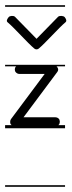

<svg xmlns="http://www.w3.org/2000/svg" viewBox="-22 -483 274 735"><path d="M-2.5 -463V-457H227V-463ZM-2.5 -235V-229H227V-235ZM-2.5 -4V8H227V-4ZM-2.5 226V232H227V226ZM52 -234C46 -234 41 -231 37 -226C34 -220 34 -214 37 -208C41 -203 46 -200 52 -200H149L20 -27C18 -24 17 -21 17 -17C17 -15 17 -12 18 -9C21 -4 27 0 34 0H190C196 0 202 -3 205 -8C206 -11 207 -14 207 -17C207 -20 206 -23 205 -26C202 -31 196 -34 190 -34H68L197 -207C201 -212 202 -218 199 -223C196 -229 190 -234 184 -234ZM126.5 -297.2C151 -317.4 204.4 -377.9 228.9 -398C234.7 -402.8 230.5 -411.4 225.8 -417.2C221 -423 206.4 -423.8 200.6 -419L117.9 -334.4L35.1 -419C29.3 -423.8 15.7 -423 11 -417.2C6.2 -411.4 1 -402.8 6.8 -398C31.3 -377.9 84.7 -317.4 109.2 -297.2C114.5 -292.9 121.3 -292.9 126.5 -297.2Z"/></svg>

Font: LetsTraceRuled
Style: Medium
Weight: 500
Version: Version 003.000